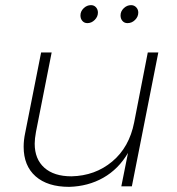

<svg xmlns="http://www.w3.org/2000/svg" viewBox="-20 -725 690 747"><path d="M361 -676Q361 -660 348.5 -647.5Q336 -635 320 -635Q308 -635 300.5 -643.5Q293 -652 293 -665Q293 -681 305.5 -693Q318 -705 334 -705Q346 -705 353.5 -696.5Q361 -688 361 -676ZM518 -676Q518 -660 505.5 -647.5Q493 -635 476 -635Q464 -635 456.5 -643.5Q449 -652 449 -665Q449 -681 461.5 -693Q474 -705 490 -705Q502 -705 510 -696.5Q518 -688 518 -676ZM72 -154Q72 -180 78 -208L140 -521H181L120 -212Q115 -185 115 -166Q115 -106 152.5 -72.5Q190 -39 258 -39Q350 -41 416.5 -96.5Q483 -152 502 -249L555 -521H596L493 0H452L478 -130Q441 -67 382 -33.5Q323 0 249 2Q165 2 118.5 -39Q72 -80 72 -154Z"/></svg>

Font: TypoPRO Montserrat
Style: Italic
Weight: 275
Italic angle: -11.3°
Designer: Julieta Ulanovsky
Foundry: Julieta Ulanovsky
Version: Version 6.001